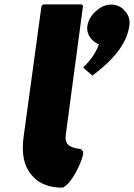

<svg xmlns="http://www.w3.org/2000/svg" viewBox="-20 -852 613 879"><path d="M265 7C269 7 274 4 279 0L287 -7C320 -36 371 -143 359 -161H358L352 -168C351 -169 350 -170 348 -170C341 -171 308 -173 289 -192C282 -202 278 -215 281 -234L360 -825L354 -832H178L170 -825L88 -225C78 -151 89 -92 123 -53L129 -46C158 -12 204 7 265 7ZM489 -831C465 -831 442 -821 424 -805L416 -798C398 -782 384 -759 380 -734C377 -712 383 -693 395 -678V-677L402 -670C410 -661 421 -653 433 -649C412 -590 367 -549 361 -544L367 -537L403 -506C418 -517 432 -528 447 -541L455 -548C511 -597 562 -660 572 -734C576 -759 569 -782 555 -798L549 -805C535 -821 514 -831 489 -831Z"/></svg>

Font: Hussar Woodtype
Style: BlkObl
Weight: 900
Foundry: Cannot Into Space Fonts
Version: Version 1.07